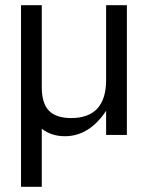

<svg xmlns="http://www.w3.org/2000/svg" viewBox="-20 -520 570 740"><path d="M61 200V-500H141V-184Q141 -121 169 -93Q197 -65 254 -65Q389 -65 389 -212V-500H469V0H389V-93Q324 5 230 5Q178 5 141 -24V200Z"/></svg>

Font: TASA Orbiter Display
Style: Regular
Weight: 400
Designer: Weizhong Zhang
Version: Version 1.000;Glyphs 3.1.2 (3151)